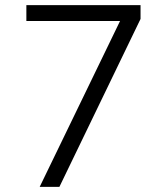

<svg xmlns="http://www.w3.org/2000/svg" viewBox="-20 -730 640 750"><path d="M212 0H135L449 -648H83V-710H529V-656Z"/></svg>

Font: LivvicRegular
Style: Regular
Weight: 400
Designer: Jacques Le Bailly, Baron von Fonthausen
Version: Version 1.001; ttfautohint (v1.8.2)